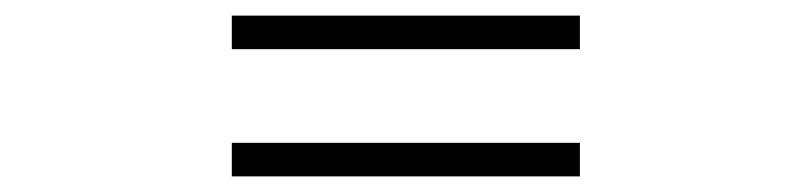

<svg xmlns="http://www.w3.org/2000/svg" viewBox="-20 -503 1040 246"><path d="M277 -483H723V-440H277ZM277 -320H723V-277H277Z"/></svg>

Font: Noto Sans JP Thin ExtraBold
Style: Regular
Weight: 800
Version: Version 2.004-H2;hotconv 1.0.118;makeotfexe 2.5.65603